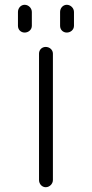

<svg xmlns="http://www.w3.org/2000/svg" viewBox="-20 -780 384 802"><path d="M259 -760C243 -760 231 -746 231 -730V-672C231 -656 243 -644 259 -644C275 -644 289 -656 289 -672V-730C289 -746 275 -760 259 -760ZM83 -760C67 -760 55 -746 55 -730V-672C55 -656 67 -644 83 -644C99 -644 113 -656 113 -672V-730C113 -746 99 -760 83 -760ZM171 -584C155 -584 143 -572 143 -556V-28C143 -12 155 2 171 2C187 2 201 -12 201 -28V-556C201 -572 187 -584 171 -584Z"/></svg>

Font: bauhaus_2017
Style: _regular
Weight: 400
Version: Version 1.0